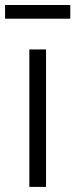

<svg xmlns="http://www.w3.org/2000/svg" viewBox="-36 -733 296 753"><path d="M79.1 0V-539.1H144.5V0ZM239.7 -713.4V-659.7H-16.1V-713.4Z"/></svg>

Font: Inter 18pt Light
Style: Regular
Weight: 300
Designer: Rasmus Andersson
Foundry: rsms
Version: Version 4.001;git-66647c0bb